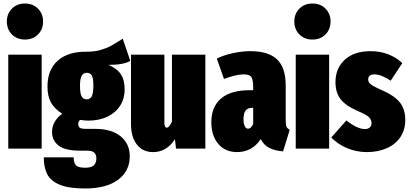

<svg xmlns="http://www.w3.org/2000/svg" viewBox="-20 -845 2327 1092"><path d="M217 -534V0H27V-534ZM225 -723Q225 -678 196 -649Q167 -620 122 -620Q77 -620 48 -649Q19 -678 19 -723Q19 -767 48 -796Q77 -825 122 -825Q167 -825 196 -796Q225 -767 225 -723Z M721 -499Q684 -476 597 -476Q645 -456 667 -423Q689 -390 689 -336Q689 -285 664 -245Q639 -205 592 -182Q545 -159 482 -159Q461 -159 437 -163Q425 -156 425 -140Q425 -125 434 -118.5Q443 -112 470 -112H521Q615 -112 666.5 -69.5Q718 -27 718 44Q718 128 651.5 177.5Q585 227 463 227Q371 227 319.5 205.5Q268 184 248.5 145.5Q229 107 229 50H399Q399 81 412 95Q425 109 464 109Q500 109 514 95Q528 81 528 57Q528 34 516 23Q504 12 477 12H435Q352 12 314 -16.5Q276 -45 276 -95Q276 -127 292 -153.5Q308 -180 334 -198Q289 -227 269.5 -262.5Q250 -298 250 -353Q250 -449 309.5 -501Q369 -553 478 -551Q518 -551 552.5 -561Q587 -571 612.5 -585Q638 -599 678 -625ZM435 -357Q435 -313 444.5 -296.5Q454 -280 473 -280Q493 -280 502 -297.5Q511 -315 511 -360Q511 -401 502 -416Q493 -431 474 -431Q455 -431 445 -414.5Q435 -398 435 -357Z M1148 0H981L975 -53Q951 -17 920.5 1.5Q890 20 850 20Q791 20 758 -23.5Q725 -67 725 -140V-534H915V-145Q915 -119 929 -119Q943 -119 958 -154V-534H1148Z M1628 -107 1590 16Q1542 12 1511 -4Q1480 -20 1463 -54Q1414 20 1328 20Q1261 20 1221.5 -26.5Q1182 -73 1182 -150Q1182 -238 1237.5 -285Q1293 -332 1400 -332H1420V-347Q1420 -392 1409.5 -407Q1399 -422 1365 -422Q1324 -422 1254 -396L1213 -512Q1254 -532 1306 -543Q1358 -554 1404 -554Q1506 -554 1555.5 -507.5Q1605 -461 1605 -358V-159Q1605 -135 1609.5 -124.5Q1614 -114 1628 -107ZM1420 -140V-232H1416Q1389 -232 1377 -216.5Q1365 -201 1365 -168Q1365 -141 1372 -127Q1379 -113 1391 -113Q1399 -113 1407 -120.5Q1415 -128 1420 -140Z M1852 -534V0H1662V-534ZM1860 -723Q1860 -678 1831 -649Q1802 -620 1757 -620Q1712 -620 1683 -649Q1654 -678 1654 -723Q1654 -767 1683 -796Q1712 -825 1757 -825Q1802 -825 1831 -796Q1860 -767 1860 -723Z M2268 -486 2202 -386Q2149 -422 2109 -422Q2092 -422 2083 -414.5Q2074 -407 2074 -393Q2074 -382 2080 -374Q2086 -366 2104 -355.5Q2122 -345 2161 -328Q2224 -300 2254.5 -262Q2285 -224 2285 -162Q2285 -108 2258 -66.5Q2231 -25 2181 -2.5Q2131 20 2066 20Q2008 20 1955 -2Q1902 -24 1864 -63L1950 -160Q2012 -111 2055 -111Q2073 -111 2083 -120Q2093 -129 2093 -144Q2093 -165 2078 -179Q2063 -193 2014 -214Q1947 -243 1917.5 -280.5Q1888 -318 1888 -378Q1888 -456 1940.5 -505Q1993 -554 2089 -554Q2142 -554 2188.5 -536Q2235 -518 2268 -486Z"/></svg>

Font: Fira Sans Extra Condensed Black
Style: Regular
Weight: 900
Width: 1
Designer: Carrois Corporate & Edenspiekermann AG
Foundry: Carrois Corporate GbR & Edenspiekermann AG
Version: Version 4.203